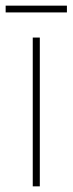

<svg xmlns="http://www.w3.org/2000/svg" viewBox="-39 -711 257 680"><path d="M198 -691H-19V-667H198ZM102 -51V-578H77V-51Z"/></svg>

Font: Noto Sans Tamil UI Condensed Thin
Style: Regular
Weight: 100
Width: 3
Designer: Jelle Bosma - Monotype Design Team
Foundry: Monotype Imaging Inc.
Version: Version 2.004